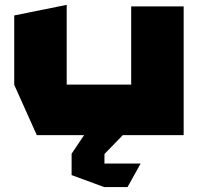

<svg xmlns="http://www.w3.org/2000/svg" viewBox="-20 -551 807 783"><path d="M515 0V-525H729V0H516ZM130 0 38 -205V-206H515V0ZM38 -206V-488L251 -531H252V-206ZM272 77V76L323 0H480V1L406 77ZM405 212 272 163V77H406V212ZM406 212V116H553V117L500 212Z"/></svg>

Font: Foldit ExtraBold
Style: Regular
Weight: 800
Version: Version 1.003